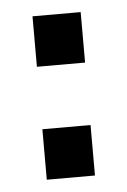

<svg xmlns="http://www.w3.org/2000/svg" viewBox="-36 -426 270 407"><g transform="rotate(-5 98.5 -222.0)"><path d="M47.9 -156.2H150.4V-48.8H47.9ZM47.9 -396.5H150.4V-289.1H47.9Z"/></g></svg>

Font: Dinish Expanded
Style: Regular
Weight: 400
Width: 7
Designer: Charles Nix
Foundry: Playbeing
Version: Version 2.005; ttfautohint (v1.8.3)